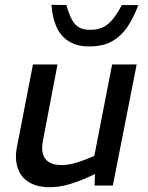

<svg xmlns="http://www.w3.org/2000/svg" viewBox="-20 -771 615 798"><path d="M187 7Q134 7 100 -14Q66 -35 53.5 -73Q41 -111 50 -158L117 -503H219L158 -184Q149 -135 169 -110Q189 -85 235 -85Q258 -85 281 -90.5Q304 -96 330 -106L372 -123L446 -503H548L449 0H373L376 -78L394 -56L336 -30Q294 -12 258 -2.5Q222 7 187 7ZM351 -578Q298 -578 264 -600.5Q230 -623 213.5 -662Q197 -701 194 -751L256 -750Q266 -714 278 -691Q290 -668 308 -657.5Q326 -647 354 -647Q384 -647 405.5 -656.5Q427 -666 446.5 -688.5Q466 -711 486 -750H555Q536 -699 510 -660Q484 -621 446 -599.5Q408 -578 351 -578Z"/></svg>

Font: REM
Style: Italic
Weight: 400
Italic angle: -11°
Designer: Octavio Pardo
Foundry: Ashler Design
Version: Version 1.005;gftools[0.9.28]